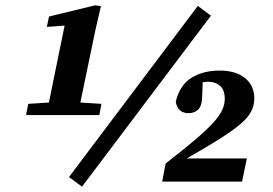

<svg xmlns="http://www.w3.org/2000/svg" viewBox="-20 -682 1024 721"><path d="M78 -250 86 -292 195 -299H250L361 -292L353 -250ZM154 -250 228 -612 253 -588 156 -581 164 -620 337 -662 359 -659 338 -568 272 -250ZM288 19 239 -17 723 -660 772 -623ZM589 0 602 -68Q669 -120 712.5 -157Q756 -194 780.5 -221Q805 -248 814.5 -269Q824 -290 824 -310Q824 -345 806 -360Q788 -375 763 -375Q749 -375 734.5 -372Q720 -369 707 -363L742 -396L739 -315Q738 -284 724 -270.5Q710 -257 688 -257Q668 -257 655.5 -268Q643 -279 640 -301Q656 -364 700 -390.5Q744 -417 804 -417Q866 -417 900.5 -388.5Q935 -360 935 -312Q935 -286 923 -263Q911 -240 882 -215.5Q853 -191 804 -160Q755 -129 683 -88L680 -87H907L889 0Z"/></svg>

Font: Source Serif 4
Style: Bold Italic
Weight: 700
Italic angle: -12°
Designer: Frank Grießhammer
Foundry: Adobe Systems Incorporated
Version: Version 4.004;hotconv 1.0.116;makeotfexe 2.5.65601